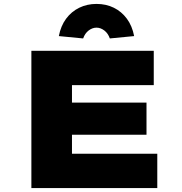

<svg xmlns="http://www.w3.org/2000/svg" viewBox="-20 -959 930 979"><path d="M140 0V-700H764V-525H347V-175H782V0ZM251 -272V-436H727V-272ZM404 -763 280 -775Q290 -827 317 -863.5Q344 -900 384 -919.5Q424 -939 472 -939Q521 -939 560.5 -919.5Q600 -900 627 -863.5Q654 -827 664 -775L540 -763Q531 -789 512 -803.5Q493 -818 472 -818Q451 -818 432 -803.5Q413 -789 404 -763Z"/></svg>

Font: Lexend Peta Black
Style: Regular
Weight: 900
Version: Version 1.007